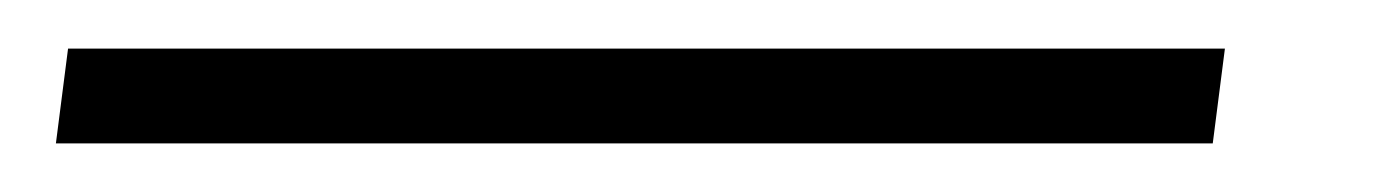

<svg xmlns="http://www.w3.org/2000/svg" viewBox="-20 -20 572 79"><path d="M8 0H484L479 39H3Z"/></svg>

Font: Haskoy ExtraLight
Style: Italic
Weight: 200
Designer: Ertekin Erdin
Foundry: Ertekin Erdin
Version: Version 2.000; ttfautohint (v1.8.4.7-5d5b)